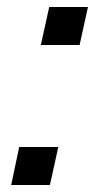

<svg xmlns="http://www.w3.org/2000/svg" viewBox="-20 -530 272 550"><path d="M97 -401 121 -510H232L208 -401ZM12 0 35 -109H147L123 0Z"/></svg>

Font: Saira SemiCondensed Medium
Style: Italic
Weight: 500
Width: 4
Italic angle: -12°
Designer: Hector Gatti with collaboration of the Omnibus-Type team
Foundry: Omnibus-Type
Version: Version 1.101